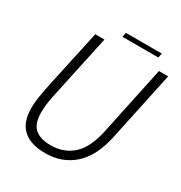

<svg xmlns="http://www.w3.org/2000/svg" viewBox="-194 -972 1056 1120"><g transform="rotate(30 334.5 -412.0)"><path d="M570.5 -274Q540 -129 462 -59.8Q384 9.5 272 9.5Q173 9.5 121.5 -36.8Q70 -83 70 -178Q70 -219 77.5 -262.8Q85 -306.5 100 -378L178 -737.5H240L162 -375Q151.5 -327.5 145 -294.5Q138.5 -261.5 135.5 -236.2Q132.5 -211 132.5 -185Q132.5 -110 169 -78.2Q205.5 -46.5 275.5 -46.5Q364.5 -46.5 424 -100.5Q483.5 -154.5 509.5 -276.5L607 -737.5H669ZM322.5 -804 329 -834H570.5L564 -804Z"/></g></svg>

Font: Epilogue Light
Style: Italic
Weight: 300
Italic angle: -12°
Designer: Tyler Finck
Foundry: Etcetera Type Co
Version: Version 2.111; ttfautohint (v1.8.3)